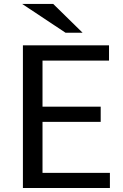

<svg xmlns="http://www.w3.org/2000/svg" viewBox="-20 -937 613 957"><path d="M481.9 -329.6H191.9V-75.2H527.8V0H94.2V-710.9H523.4V-634.8H191.9V-405.3H481.9ZM391.6 -773.9H306.6L90.3 -917.5H245.1Z"/></svg>

Font: Ufes Sans
Style: Regular
Weight: 400
Designer: Ricardo Esteves, Filipe Motta, Cassio Ferreira, Ana Quintelato & Breno Mello
Foundry: ProDesignUfes - Ricardo Esteves, Filipe Motta, Cassio Ferreira, Ana Quintelato & Breno Mello (This is a derivative work,
Version: Version 2.0